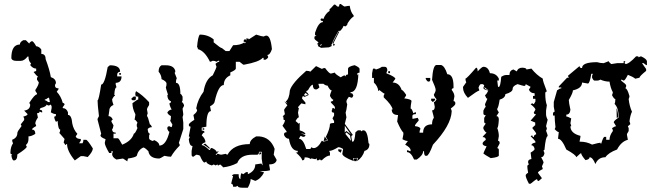

<svg xmlns="http://www.w3.org/2000/svg" viewBox="-20 -772 3170 935"><path d="M93.3 -576.2H106L122.6 -559.6Q122.6 -565.4 135.3 -571.8Q142.6 -571.8 156.2 -546.9Q171.9 -545.4 181.2 -530.3V-509.3Q202.1 -509.3 202.1 -484.4Q222.2 -430.7 227.5 -396.5Q252.4 -388.2 252.4 -367.2L248 -358.9V-354.5Q248 -341.8 265.1 -341.8V-337.9L256.3 -325.2Q277.3 -303.2 285.6 -271Q294.4 -269.5 294.4 -262.7L285.6 -250V-245.6Q303.2 -245.6 311 -225.1V-212.4Q328.6 -212.4 332 -170.4Q337.4 -141.6 356.9 -120.1L348.6 -107.9Q352.5 -95.2 373.5 -95.2V-86.9L365.2 -74.2H381.8Q386.2 -81.5 386.2 -91.3H398.9Q405.8 -91.3 432.1 -49.3Q432.1 -33.7 407.2 -7.3L386.2 -11.7H373.5L344.2 9.3Q306.6 -36.6 306.6 -70.3H302.7Q302.7 -65.9 298.3 -65.9L290 -78.6L294.4 -95.2L269 -124.5Q273.4 -131.8 273.4 -141.1Q263.2 -141.1 260.7 -183.1L252.4 -178.7Q244.1 -192.4 244.1 -204.1Q252.4 -204.1 252.4 -212.4V-216.3Q241.2 -216.3 227.5 -225.1L231.4 -245.6V-254.4L227.5 -262.7L218.8 -258.3H214.8L206.5 -262.7Q206.5 -252.9 177.2 -245.6L172.9 -237.3Q185.5 -237.3 185.5 -229V-225.1H181.2L172.9 -229Q172.9 -220.7 160.2 -220.7L164.6 -199.7Q151.9 -181.2 151.9 -170.4Q156.2 -162.6 156.2 -158.2Q135.7 -147 135.3 -141.1Q151.9 -141.1 151.9 -120.1Q132.8 -107.9 118.7 -107.9V-95.2Q118.7 -75.7 106 -65.9L110.4 -57.6Q108.4 -47.9 64.5 -20Q64.5 9.3 47.4 9.3Q39.1 9.3 35.2 -15.6Q39.1 -15.6 39.1 -20Q30.8 -20 30.8 -28.3Q31.2 -57.1 43.5 -74.2Q39.1 -81.5 39.1 -91.3Q64.5 -101.1 64.5 -124.5Q64.5 -131.8 85 -158.2L81.1 -166.5L97.7 -187.5V-195.8L93.3 -204.1Q114.3 -209.5 114.3 -216.3L97.7 -233.4Q127 -237.3 127 -262.7L122.6 -271Q148.9 -312.5 160.2 -312.5V-316.9Q151.9 -327.1 151.9 -333.5Q168.9 -358.9 168.9 -371.1L160.2 -383.8V-392.1L164.6 -400.4Q159.2 -400.4 143.6 -421.4Q151.9 -425.8 156.2 -425.8V-438Q140.1 -438 127 -455.1L131.3 -463.4Q118.7 -474.1 118.7 -496.6H114.3Q98.1 -475.6 81.1 -475.6H60.1Q38.6 -475.6 35.2 -488.3Q35.2 -555.2 76.7 -555.2Q76.7 -567.4 93.3 -576.2ZM198.2 -287.6V-283.7Q204.6 -283.7 214.8 -274.9H223.1L218.8 -295.9H214.8Q204.6 -287.6 198.2 -287.6Z M515.1 -454.1Q564.9 -454.1 564.9 -422.9Q550.8 -420.4 550.8 -409.2V-399.9H571.8Q571.8 -368.7 543.5 -368.7V-359.9Q546.9 -351.1 546.9 -346.2Q538.6 -346.2 536.6 -310.1Q540 -310.1 540 -305.7Q534.7 -305.7 525.9 -287.6Q525.9 -279.8 532.7 -260.7Q511.7 -252.9 511.7 -229L508.3 -206.5Q522.5 -206.5 529.3 -189Q522.5 -187.5 522.5 -179.7L532.7 -161.6Q530.3 -143.6 525.9 -143.6Q525.9 -126 543.5 -126V-121.1H532.7V-98.6H554.2Q558.6 -98.6 575.2 -67.4Q621.6 -86.4 631.8 -121.1Q638.2 -121.1 649.4 -148.4L646 -157.2V-166L649.4 -175.3Q640.6 -189 635.3 -189L639.2 -211.4V-215.8Q625 -242.7 625 -269.5Q648.9 -287.6 653.3 -287.6V-301.3Q639.2 -301.3 639.2 -310.1V-319.3L642.6 -328.1Q673.3 -310.1 706.1 -274.4V-260.7Q695.8 -246.1 695.8 -238.3L699.2 -220.2Q695.8 -211.4 695.8 -206.5Q699.7 -206.5 710 -166Q714.8 -166 720.2 -152.8Q707 -152.8 699.2 -143.6Q700.7 -121.1 710 -121.1L706.1 -112.3V-98.6Q706.1 -90.8 724.1 -85.4L731 -89.8Q755.9 -78.6 755.9 -63Q788.6 -63 805.2 -130.4Q800.3 -130.4 794.9 -143.6V-148.4Q794.9 -157.2 805.2 -157.2Q812 -152.8 815.9 -152.8Q819.3 -161.6 819.3 -166L808.6 -184.1Q812.5 -189.9 812.5 -206.5Q796.4 -215.3 794.9 -224.6Q804.2 -238.3 815.9 -238.3Q805.2 -257.8 805.2 -269.5Q812.5 -269.5 812.5 -278.8Q794.9 -285.2 794.9 -310.1H798.3Q787.6 -342.3 787.6 -346.2Q791 -354 791 -364.3Q791 -376 766.6 -386.7Q766.6 -405.8 752.4 -422.9Q752.4 -446.8 766.6 -454.1H787.6Q826.2 -454.1 833.5 -427.2V-422.9Q833.5 -418 830.1 -418L840.8 -391.1Q836.9 -383.3 836.9 -373V-368.7Q858.4 -368.7 858.4 -314.5Q863.3 -314.5 869.1 -301.3V-283.2L865.2 -274.4Q870.6 -274.4 876 -260.7V-256.3L869.1 -242.7Q872.6 -219.2 872.6 -215.8Q872.6 -210.9 869.1 -202.1L872.6 -175.3V-143.6L851.1 -76.2L855 -67.4V-63Q828.1 -36.1 812.5 -8.8Q799.8 -8.8 780.8 -13.2Q759.3 0 755.9 0Q708 0 702.6 -35.6Q685.1 -53.7 677.7 -53.7Q652.3 -41.5 646 -13.2Q640.1 -5.4 603.5 0Q600.1 8.8 600.1 13.7L579.1 0L546.9 4.9Q525.9 -6.3 525.9 -22.5Q529.3 -31.2 529.3 -35.6H522.5V-26.9H511.7Q490.2 -64 490.2 -76.2L494.1 -94.2Q469.2 -103.5 469.2 -112.3L472.7 -121.1L455.1 -189V-193.4L461.9 -206.5Q455.1 -263.2 455.1 -283.2Q460.9 -283.2 472.7 -359.9Q489.7 -359.9 504.4 -445.3ZM561 -416.5H568.4V-407.7H561ZM630.9 -301.8H641.6V-292.5Q641.6 -283.7 634.3 -283.7H627.4Q620.1 -283.7 620.1 -292.5Z M1187 142.1H1160.2Q1137.7 142.1 1137.7 132.8L1128.4 137.2H1115.2Q1115.2 123 1106 123Q1106 118.7 1115.2 85.4Q1110.4 85.4 1110.4 80.6L1119.6 76.2H1142.1Q1142.1 99.6 1150.9 99.6Q1150.9 78.6 1155.8 71.3L1164.6 76.2L1178.2 66.4H1187V76.2Q1223.1 61 1223.1 28.8L1252.4 24.4L1259.3 33.7L1254.4 0.5V-32.7H1241.2Q1241.2 -18.6 1231.9 -18.6H1209.5Q1150.9 -18.6 1135.3 22Q1103 39.1 1065.9 43Q1065.9 39.6 1052.2 28.8L1043.5 33.7Q1039.1 33.7 1039.1 28.8L1029.8 33.7L1021 28.8L1011.7 33.7Q984.9 25.9 984.9 14.6L976.1 19.5Q967.8 19.5 953.6 -13.7Q945.3 -18.6 935.5 -18.6L921.9 -8.8Q913.1 -8.8 913.1 -18.6V-37.1L917.5 -61Q902.3 -61 899.4 -93.8L903.8 -103.5Q903.8 -107.9 899.4 -107.9L908.2 -155.3Q899.4 -155.3 899.4 -164.6Q899.4 -171.9 926.3 -188.5L921.9 -211.9Q939.9 -226.1 939.9 -235.4L935.5 -244.6Q943.4 -289.1 971.2 -325.2Q981 -386.7 1016.1 -405.3Q1034.2 -441.4 1034.2 -447.8Q1029.8 -457 1029.8 -461.9Q1040.5 -471.2 1047.4 -471.2V-476.1H1043L1034.2 -471.2Q1026.4 -476.1 1016.1 -476.1Q1007.3 -471.2 1002.4 -471.2Q977.1 -523.9 943.8 -532.7Q943.8 -542 939.5 -542Q943.8 -594.2 953.1 -603.5Q992.2 -603.5 1020.5 -580.1V-565.9Q1054.2 -537.6 1061 -537.6L1079.1 -523.4H1097.2L1115.2 -551.8Q1150.9 -551.8 1170.9 -565.9L1170.4 -563.5Q1170.4 -561 1173.3 -561L1176.8 -567.4Q1166 -567.4 1166 -571.8Q1166 -575.7 1172.9 -582L1181.6 -574.7L1178.2 -584.5H1187Q1191.4 -584.5 1191.4 -580.1L1227.5 -603.5Q1256.3 -594.2 1263.7 -594.2Q1272.5 -598.6 1276.9 -598.6Q1297.9 -598.6 1304.2 -532.7Q1294.9 -504.4 1281.7 -504.4L1286.1 -495.1Q1286.1 -488.3 1272.5 -481H1263.7V-490.2H1259.3Q1241.7 -470.2 1168.9 -457H1164.6L1146.5 -471.2H1128.4V-438.5Q1128.4 -430.7 1101.6 -419.4V-405.3Q1069.8 -390.6 1069.8 -357.9Q1043.5 -357.9 1025.4 -277.8Q1023.9 -265.1 1002.9 -254.4L1007.3 -231Q984.9 -231 984.9 -155.3L962.4 -150.4V-136.2Q976.1 -136.2 976.1 -127Q969.2 -127 962.4 -112.8Q980.5 -96.2 980.5 -79.6Q962.4 -72.8 962.4 -65.4Q974.1 -65.4 998.5 -42H1002.9Q1004.4 -51.3 1011.7 -51.3Q1032.2 -42.5 1034.7 -32.7L1045.9 -35.6L1029.8 -18.6L1034.7 -17.6L1039.1 -23.9Q1052.2 -18.6 1057.1 -18.6L1079.6 -22.9Q1083.5 -18.6 1087.9 -18.6Q1116.2 -70.3 1196.3 -70.3Q1196.3 -91.3 1227.5 -107.9H1241.2Q1296.4 -104 1317.4 -46.9L1313 -18.6L1326.7 5.4V9.8Q1320.3 28.8 1290.5 28.8Q1294.9 52.2 1294.9 57.1Q1278.8 62 1245.6 62L1266.1 67.4Q1250 99.1 1223.1 108.9L1200.7 99.6Q1200.7 117.7 1187 142.1ZM974.6 -140.1H966.8V-147.5H974.6ZM999.5 -46.4Q989.3 -57.6 970.2 -68.4L979.5 -72.8L1002.4 -50.8L999.5 -49.8ZM1243.2 -18.1V-29.3L1251 -29.8L1251.5 -22.9Z M1718.8 12.7 1722.7 -2.9 1699.2 -2.4 1703.1 12.7Q1647 -8.8 1647 -23.4L1650.9 -46.4Q1637.7 -55.2 1627 -55.2Q1598.1 -37.1 1583 -37.1L1586.9 -28.3V-14.6Q1570.3 -14.6 1547.4 8.3H1543Q1539.1 8.3 1539.1 3.4L1531.2 8.3H1522.9V-1L1515.1 3.4L1495.1 -1V3.4Q1481.9 -5.4 1471.2 -5.4H1463.4Q1463.4 8.3 1455.1 8.3H1451.2Q1451.2 -2.9 1419.4 -30.8L1427.2 -28.3L1431.2 -37.1Q1396.5 -37.1 1387.2 -96.2Q1371.6 -96.2 1363.3 -114.3V-118.7Q1363.3 -127.9 1375.5 -127.9V-132.3L1355.5 -159.7Q1367.7 -177.2 1367.7 -187Q1359.4 -187 1359.4 -195.8L1362.8 -195.3L1356.4 -205.6L1359.4 -205.1Q1360.8 -214.4 1367.7 -214.4L1363.3 -236.8Q1363.3 -239.3 1379.4 -259.3L1364.7 -278.3L1380.4 -267.1L1371.6 -277.8Q1388.7 -290 1391.6 -332Q1401.9 -366.7 1471.2 -427.2Q1484.4 -427.2 1491.2 -422.9L1519 -450.2L1547.4 -436.5Q1554.2 -440.9 1563 -440.9Q1583 -413.6 1591.3 -413.6L1610.8 -418.5Q1610.8 -412.1 1639.2 -395.5Q1651.9 -404.8 1659.2 -404.8Q1659.2 -400.4 1663.1 -400.4Q1663.1 -409.2 1674.8 -409.2V-436.5Q1674.8 -448.2 1707 -454.6Q1731 -443.8 1731 -436.5V-418.5Q1726.6 -418.5 1718.8 -413.6L1722.7 -404.8L1725.1 -413.1Q1722.7 -323.2 1687 -323.2V-318.4Q1698.7 -318.4 1698.7 -309.6L1700.7 -310.1Q1698.7 -295.9 1690.9 -295.9Q1683.1 -300.3 1678.7 -300.3Q1667 -285.6 1667 -277.8Q1667 -272.9 1670.9 -264.2Q1667 -232.9 1663.1 -223.1L1667 -200.7Q1659.2 -171.4 1659.2 -168.9L1698.7 -114.3Q1690.9 -112.8 1690.9 -105.5L1694.8 -82.5H1698.7Q1707 -82.5 1710.9 -127.9L1722.7 -137.2H1734.9Q1738.8 -137.2 1738.8 -132.3L1746.6 -137.2H1751Q1769.5 -137.2 1774.9 -73.7Q1778.8 -73.7 1778.8 -68.8Q1778.8 -43.5 1754.9 -37.1Q1746.6 -6.8 1718.8 12.7ZM1487.3 -46.4Q1495.1 -46.4 1495.1 -55.2Q1502.9 -50.8 1507.3 -50.8Q1528.3 -50.8 1547.4 -86.9L1555.2 -82.5L1575.2 -86.9V-91.8L1566.9 -105.5Q1586.9 -145 1586.9 -168.9Q1593.8 -173.3 1606.9 -173.3V-182.6L1599.1 -195.8L1606.9 -209.5V-223.1Q1595.2 -223.1 1595.2 -232.4Q1599.1 -241.2 1599.1 -246.1H1603L1610.8 -241.2V-250.5Q1610.8 -253.4 1591.3 -272.9V-277.8Q1603 -277.8 1603 -286.6Q1596.7 -286.6 1586.9 -304.7Q1586.9 -312.5 1595.2 -332Q1585.9 -332 1575.2 -355Q1564.9 -355 1555.2 -363.8H1531.2V-359.4Q1535.2 -350.6 1535.2 -345.7Q1525.4 -336.4 1519 -336.4Q1503.4 -336.4 1503.4 -359.4Q1493.7 -359.4 1479.5 -332Q1471.2 -330.6 1471.2 -323.2Q1477.1 -323.2 1483.4 -309.6Q1466.8 -300.3 1459.5 -300.3Q1459.5 -304.7 1455.1 -304.7L1451.2 -295.9V-291.5L1467.3 -272.9V-264.2L1447.3 -268.6L1431.2 -250.5Q1431.2 -246.1 1435.5 -246.1L1431.2 -223.1L1435.5 -200.7Q1429.2 -200.7 1419.4 -182.6L1435.5 -168.9Q1435.5 -173.3 1439.5 -173.3V-137.2Q1467.3 -128.9 1467.3 -118.7L1443.8 -123L1467.3 -114.3Q1467.3 -105.5 1455.1 -105.5Q1447.8 -109.9 1443.4 -109.9L1435.5 -96.2Q1456.5 -96.2 1471.2 -46.4ZM1464.4 -304.7 1479 -311 1467.8 -319.3 1461.4 -312ZM1556.2 -85.4 1561.5 -107.4 1572.8 -91.3V-88.4ZM1639.6 -28.3 1627.4 -36.1V-45.4L1644.5 -43ZM1716.3 12.7H1705.6L1702.1 -0.5L1719.2 -1ZM1688.5 -117.7 1659.2 -159.7 1658.7 -126.5 1666.5 -134.3ZM1689.5 -85.9 1684.6 -112.3 1667 -127.4 1661.6 -120.1ZM1636.7 -752.4H1639.6Q1654.8 -740.2 1658.7 -740.2Q1673.3 -743.7 1683.1 -743.7Q1687.5 -712.4 1702.1 -697.3V-691.4Q1688.5 -684.1 1672.4 -658.2Q1672.4 -648.9 1661.1 -643.1Q1655.8 -646 1652.8 -646Q1650.4 -635.7 1636.7 -621.6H1628.4Q1595.7 -564.5 1595.7 -554.2L1592.3 -557.6L1595.7 -547.9L1582 -541.5L1543.5 -539.1L1527.8 -547.9L1530.3 -554.2Q1524.9 -554.2 1524.9 -560.5Q1530.3 -560.5 1530.3 -566.4Q1511.2 -579.6 1511.2 -584.5V-590.8Q1511.2 -596.7 1519.5 -596.7V-600.1H1514.2V-612.3Q1530.8 -664.1 1552.2 -664.1V-669.9Q1541 -669.9 1541 -676.3Q1542 -682.1 1546.9 -682.1H1549.3L1554.7 -679.2Q1564.9 -706.5 1585 -718.8V-728Q1588.4 -728 1606.9 -749.5H1612.3L1623 -740.2H1631.3Q1631.3 -752.4 1636.7 -752.4ZM1543.5 -557.6 1539.1 -550.3 1543 -547.9 1546.4 -557.6ZM1602.5 -559.1H1605.5Q1610.4 -558.1 1610.4 -552.7L1605.5 -549.8H1602.5ZM1632.8 -619.1 1603 -560.1 1598.6 -561 1627.9 -617.7Z M2106 -455.6H2127.4Q2145.5 -451.2 2158.2 -410.6Q2188.5 -410.6 2188.5 -352.1V-342.8Q2179.7 -341.3 2179.7 -334Q2192.9 -317.4 2192.9 -302.2L2188.5 -279.8Q2197.3 -278.3 2197.3 -270.5V-266.1Q2197.3 -259.8 2175.3 -243.7Q2179.7 -234.9 2179.7 -230Q2176.8 -161.6 2088.4 -67.4Q2068.4 -13.7 2057.6 -13.2H2053.2Q2044.9 -13.2 2044.9 -35.6H2040.5Q2040.5 -16.1 2009.8 4.9H1996.6Q1981 -31.2 1961.9 -31.2V-40H1966.3Q1974.6 -35.6 1979.5 -35.6V-40Q1979.5 -53.7 1953.1 -67.4L1966.3 -85.4Q1954.6 -85.4 1939.9 -94.2L1944.3 -117.2V-126Q1931.2 -139.6 1914.1 -180.2L1918.5 -211.9Q1887.7 -211.9 1887.7 -238.8H1892.1Q1888.2 -260.7 1848.6 -297.9V-306.6L1853 -315.9Q1849.1 -315.9 1826.7 -334Q1826.7 -329.1 1822.3 -329.1Q1819.3 -353 1800.8 -370.1V-392.6H1792V-415L1796.4 -437.5H1805.2Q1809.6 -437.5 1809.6 -433.1Q1826.7 -437.5 1839.8 -446.8H1853Q1866.2 -446.8 1866.2 -428.7Q1861.8 -419.9 1861.8 -415Q1904.8 -397.9 1905.3 -388.2L1892.1 -370.1Q1923.3 -370.1 1936 -334Q1941.9 -334 1957.5 -311V-306.6L1948.7 -293Q1983.9 -288.6 1983.9 -279.8Q1979.5 -254.9 1979.5 -243.7Q1985.8 -243.7 1992.7 -220.7Q2001 -225.6 2005.4 -225.6V-216.3Q1988.3 -216.3 1988.3 -207.5V-193.8H1992.7L2014.2 -198.2L2018.6 -189.5V-184.6Q2001 -164.6 2001 -162.1V-157.7Q2027.3 -154.8 2027.3 -144Q2022.9 -136.2 2022.9 -126H2040.5Q2040.5 -166.5 2084 -166.5Q2084 -188 2092.8 -198.2Q2092.8 -202.1 2084 -234.4Q2097.2 -234.4 2097.2 -252.4L2092.8 -274.9Q2099.1 -274.9 2106 -288.6Q2092.8 -303.2 2092.8 -311Q2101.6 -325.7 2101.6 -334Q2101.6 -345.2 2084 -383.3Q2088.4 -455.6 2106 -455.6ZM2053.2 -392.6H2075.2V-383.3Q2075.2 -374.5 2066.4 -374.5Q2060.1 -374.5 2053.2 -388.2ZM1870.6 -425.3H1879.4V-416H1870.6ZM2079.6 -291.5H2097.2L2099.6 -288.6Q2097.2 -280.8 2087.4 -275.4L2079.6 -282.7Z M2564 122.6H2555.7Q2540 92.8 2540 82.5Q2540 76.2 2551.8 69.3Q2547.9 46.9 2547.9 38.1Q2549.3 29.3 2555.7 29.3L2551.8 20V15.6Q2551.8 4.9 2567.9 2.4L2564 -28.8Q2583.5 -40.5 2583.5 -46.4Q2579.6 -64.5 2567.9 -64.5Q2567.9 -74.2 2587.4 -77.6V-82Q2587.4 -85.4 2564 -108.9L2571.8 -113.3Q2572.8 -104.5 2579.6 -104.5Q2579.6 -115.2 2590.8 -117.7V-122.1Q2590.8 -125.5 2571.8 -148.9Q2584.5 -162.1 2586.4 -162.1V-175.3L2564 -184.6L2590.8 -215.3Q2579.6 -215.3 2579.6 -224.6L2587.4 -237.8Q2587.4 -245.6 2564 -264.6L2571.8 -269L2579.6 -264.6L2587.4 -277.8V-291H2575.7V-304.7H2583.5V-317.9Q2562.5 -317.9 2555.7 -335.4L2564 -349.1L2540 -362.3Q2540 -353.5 2532.2 -353.5Q2528.8 -353.5 2500.5 -362.3Q2476.6 -353.5 2476.6 -339.8Q2476.6 -323.2 2440.9 -313.5Q2440.9 -295.4 2413.1 -286.6Q2408.2 -252 2401.4 -242.2V-237.8L2409.2 -224.6L2397.5 -206.5Q2409.2 -206.5 2409.2 -189Q2406.7 -148.9 2401.4 -148.9Q2409.2 -128.4 2409.2 -108.9L2405.3 -86.4Q2413.1 -85 2413.1 -77.6V-73.2L2401.4 -50.8Q2409.2 -49.3 2409.2 -42V-15.1Q2409.2 -6.3 2369.6 -2Q2338.9 -19.5 2334 -24.4Q2334 -27.3 2349.6 -59.6Q2330.1 -63 2330.1 -73.2Q2330.1 -80.1 2345.7 -90.8Q2345.7 -104.5 2330.1 -104.5Q2330.1 -106.9 2349.6 -126.5Q2343.8 -126.5 2334 -144.5V-153.3L2345.7 -170.9Q2337.9 -170.9 2337.9 -179.7V-197.8L2345.7 -210.9Q2334 -210.9 2334 -219.7V-233.4Q2341.8 -251 2345.7 -251Q2341.8 -259.8 2341.8 -264.6L2353.5 -291Q2347.7 -291 2341.8 -309.1Q2347.2 -309.1 2357.9 -331.1Q2334 -335.4 2334 -344.2Q2337.9 -353 2337.9 -357.9L2330.1 -362.3H2322.3Q2315.9 -362.3 2310.1 -344.2Q2314 -335.9 2314 -331.1Q2303.7 -329.1 2258.8 -295.4Q2234.9 -320.8 2234.9 -344.2V-349.1L2250.5 -371.1Q2246.6 -378.9 2246.6 -389.2Q2252.9 -389.2 2298.3 -442.4Q2306.2 -442.4 2306.2 -424.3Q2326.7 -446.8 2334 -446.8Q2357.9 -446.8 2365.7 -415.5Q2396.5 -415.5 2409.2 -389.2V-379.9H2401.4L2405.3 -349.1H2409.2Q2417 -349.1 2420.9 -397.9Q2434.1 -406.7 2444.8 -406.7H2460.9Q2460.9 -429.2 2480.5 -433.6L2496.6 -424.3Q2502.9 -442.4 2523.9 -442.4Q2543.9 -441.4 2543.9 -433.6Q2564 -438 2567.9 -438Q2592.8 -406.7 2623 -389.2Q2623 -377.4 2643.1 -326.7Q2635.3 -325.2 2635.3 -317.9Q2635.3 -279.8 2643.1 -259.8L2639.2 -233.4V-215.3Q2639.2 -203.6 2647 -189Q2639.2 -160.6 2639.2 -157.7Q2643.1 -148.9 2643.1 -144.5L2639.2 -135.3Q2647 -117.2 2647 -108.9Q2637.7 -108.9 2631.3 -42Q2627 -42 2627 -37.6Q2631.3 -28.8 2631.3 -24.4Q2627 -6.3 2615.2 -6.3Q2627 14.2 2627 20L2619.1 38.1Q2623 46.9 2623 51.3Q2599.6 63.5 2599.6 69.3L2619.1 95.7L2603.5 109.4Q2595.7 109.4 2595.7 100.1Q2588.9 101.6 2564 122.6ZM2358.4 -333.5Q2350.1 -338.4 2342.3 -344.7L2341.8 -348.1L2338.4 -343.8Q2341.8 -342.8 2342.3 -339.4Q2349.1 -335 2358.4 -333.5Z M3085.9 -497.6Q3089.8 -497.6 3089.8 -492.7Q3097.7 -497.6 3102.1 -497.6Q3128.4 -485.4 3130.4 -474.1V-455.1H3126.5L3114.3 -464.4H3106.4L3126.5 -436V-426.8Q3094.2 -400.9 3094.2 -393.6L3073.7 -388.7Q3062 -398.4 3037.6 -407.7Q3023.4 -379.4 3017.1 -379.4Q3009.3 -384.3 3004.9 -384.3V-379.4Q3029.3 -361.3 3029.3 -356V-351.1L3025.4 -341.8Q3034.7 -341.8 3045.4 -303.7Q3045.4 -298.8 3041.5 -289.6Q3045.4 -254.4 3057.6 -228Q3049.3 -211.9 3045.4 -181.2Q3049.3 -171.9 3049.3 -167L3037.6 -157.2L3041.5 -147.9V-133.8L3033.2 -119.6V-114.7L3037.6 -91.3Q3005.4 -83 2984.9 -43.9Q2942.9 -28.3 2928.2 -6.3Q2893.1 -6.3 2879.4 26.9Q2866.2 -6.3 2851.1 -6.3Q2851.1 4.4 2831.1 7.8Q2810.5 -16.6 2810.5 -24.9H2806.6L2786.1 -6.3Q2786.1 -17.1 2737.8 -43.9Q2715.8 -96.2 2697.3 -96.2L2701.2 -128.9Q2694.3 -128.9 2681.2 -143.1L2685.1 -152.8Q2681.2 -185.1 2681.2 -204.6V-209.5H2672.9V-218.8Q2674.3 -228 2681.2 -228L2676.8 -252V-275.4L2692.9 -332Q2706.1 -341.8 2713.4 -341.8V-346.2H2701.2V-351.1L2741.7 -393.6H2750L2745.6 -402.8L2802.2 -450.2Q2803.7 -440.9 2810.5 -440.9H2814.5Q2814.5 -469.2 2887.7 -469.2Q2903.3 -464.4 2919.9 -464.4L2944.3 -474.1Q2944.3 -470.2 2956.5 -460L2984.9 -464.4H3017.1V-474.1H3025.4L3021 -464.4Q3025.4 -464.4 3025.4 -460Q3042.5 -460 3077.6 -497.6ZM2859.4 -412.6Q2852.1 -365.2 2842.8 -365.2L2814.5 -370.1Q2814.5 -341.8 2770 -332Q2770 -319.3 2750 -285.2Q2750 -272.9 2757.8 -237.8Q2755.4 -213.9 2737.8 -213.9V-204.6Q2744.6 -204.6 2761.7 -195.3L2757.8 -171.4Q2761.7 -162.6 2761.7 -157.2H2757.8Q2757.8 -122.6 2806.6 -110.4V-105.5L2802.2 -82H2806.6Q2836.4 -82 2863.3 -67.9Q2897.5 -77.1 2903.8 -77.1Q2903.8 -72.3 2907.7 -72.3Q2917.5 -105.5 2923.8 -105.5H2932.1V-91.3H2948.2Q2948.2 -112.3 2964.4 -133.8V-138.7L2960.4 -147.9Q2973.6 -157.2 2980.5 -157.2L2968.8 -176.3Q2968.8 -183.6 2992.7 -199.7Q2992.7 -247.1 2972.7 -266.1Q2976.6 -272.5 2976.6 -289.6Q2970.2 -289.6 2960.4 -308.6Q2964.4 -317.9 2964.4 -322.8Q2953.1 -342.8 2948.2 -374.5Q2925.3 -374.5 2903.8 -384.3Q2896.5 -379.4 2887.7 -379.4H2875.5Q2869.6 -379.4 2863.3 -393.6V-402.8L2867.2 -412.6ZM2982.4 -245.1Q2990.2 -229 2990.2 -201.2L2983.4 -197.3Z"/></svg>

Font: Truetypewriter PolyglOTT
Style: Regular
Weight: 400
Designer: Sergey Beatoff a.k.a. Sam_T
Version: Version 3.76